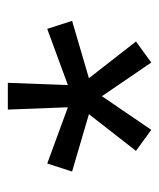

<svg xmlns="http://www.w3.org/2000/svg" viewBox="23 -768 415 502"><g transform="rotate(-90 231.0 -516.5)"><path d="M231 -458 143 -329 88 -369 184 -492 34 -536 55 -601 202 -547 196 -704H266L260 -547L407 -601L428 -536L278 -492L374 -369L319 -329Z"/></g></svg>

Font: CBA Beacon Sans
Style: Regular
Weight: 400
Designer: Wei Huang
Foundry: Wei Huang
Version: Version 1.002